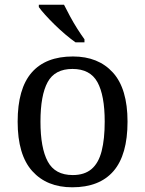

<svg xmlns="http://www.w3.org/2000/svg" viewBox="-20 -786 617 816"><path d="M287 10Q179 10 117 -59Q55 -128 55 -269Q55 -409 114.5 -477.5Q174 -546 290 -546Q398 -546 460 -477.5Q522 -409 522 -269Q522 -128 462.5 -59Q403 10 287 10ZM289 -42Q339 -42 369 -67.5Q399 -93 412 -144Q425 -195 425 -269Q425 -381 394 -437Q363 -493 288 -493Q213 -493 182.5 -437Q152 -381 152 -269Q152 -157 183 -99.5Q214 -42 289 -42ZM301 -606Q281 -620 258 -639.5Q235 -659 212.5 -681Q190 -703 172 -723Q154 -743 145 -756V-766H252Q263 -744 277.5 -717Q292 -690 308.5 -664Q325 -638 339 -619V-606Z"/></svg>

Font: Noto Serif Thai
Style: Regular
Weight: 400
Designer: Monotype Design Team
Foundry: Monotype Imaging Inc.
Version: Version 2.001